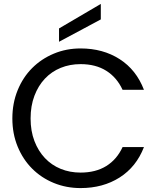

<svg xmlns="http://www.w3.org/2000/svg" viewBox="-20 -953 812 979"><path d="M43 -349Q43 -427 70 -493Q97 -559 144 -606Q191 -653 254.5 -679.5Q318 -706 391 -706Q505 -706 590 -651.5Q675 -597 714 -495H605Q576 -558 522 -592Q468 -626 391 -626Q336 -626 289.5 -607Q243 -588 209 -552Q175 -516 155.5 -464.5Q136 -413 136 -349Q136 -285 155.5 -234Q175 -183 209 -147Q243 -111 289.5 -92Q336 -73 391 -73Q468 -73 522 -106.5Q576 -140 605 -203H714Q675 -102 590 -48Q505 6 391 6Q318 6 254.5 -20Q191 -46 144 -93Q97 -140 70 -205.5Q43 -271 43 -349ZM494 -933V-854L281 -740V-808Z"/></svg>

Font: Poppins
Style: Regular
Weight: 400
Designer: Ninad Kale (Devanagari), Jonny Pinhorn (Latin)
Foundry: Indian Type Foundry
Version: Version 3.002 2017